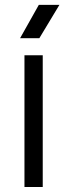

<svg xmlns="http://www.w3.org/2000/svg" viewBox="-20 -750 269 770"><path d="M151.4 0H78.1V-528.3H151.4ZM218.3 -730.5 137.7 -596.7H60.5L135.7 -730.5Z"/></svg>

Font: Gidole
Style: Regular
Weight: 400
Version: Version 2.100; ttfautohint (v1.8.4.7-5d5b)